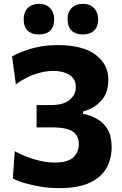

<svg xmlns="http://www.w3.org/2000/svg" viewBox="-20 -961 630 994"><path d="M285 13Q241 13 195.5 6Q150 -1 110.8 -12.2Q71.5 -23.5 46.5 -37L56.5 -178Q107.5 -150.5 161.5 -135Q215.5 -119.5 263 -119.5Q331.5 -119.5 359.8 -146.5Q388 -173.5 388 -214Q388 -261.5 354.5 -281.5Q321 -301.5 255 -301.5H169.5V-417H241.5Q309 -417 340.8 -444.2Q372.5 -471.5 372.5 -509Q372.5 -553 339.2 -573.5Q306 -594 256 -594Q213.5 -594 164.5 -578.2Q115.5 -562.5 62 -524.5L42.5 -669Q84 -692.5 144.8 -710Q205.5 -727.5 277 -727.5Q409 -727.5 475 -677.5Q541 -627.5 541 -548.5Q541 -479.5 503.5 -439Q466 -398.5 410 -384V-372Q451 -363.5 484.5 -344Q518 -324.5 538 -289.5Q558 -254.5 558 -198.5Q558 -141 532.2 -93Q506.5 -45 446.8 -16Q387 13 285 13ZM408.5 -782.5Q372 -782.5 351 -802.2Q330 -822 330 -862.5Q330 -898 351 -919.5Q372 -941 409.5 -941Q446 -941 467 -918.8Q488 -896.5 488 -862.5Q488 -822 466.8 -802.2Q445.5 -782.5 408.5 -782.5ZM181 -782.5Q144.5 -782.5 123.5 -802.2Q102.5 -822 102.5 -862.5Q102.5 -898 123.8 -919.5Q145 -941 182 -941Q218.5 -941 239.5 -918.8Q260.5 -896.5 260.5 -862.5Q260.5 -822 239.5 -802.2Q218.5 -782.5 181 -782.5Z"/></svg>

Font: Commissioner
Style: Bold
Weight: 700
Designer: Kostas Bartsokas
Foundry: Kostas Bartsokas
Version: Version 1.000; ttfautohint (v1.8.3)